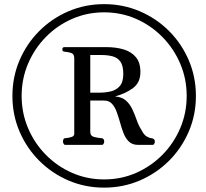

<svg xmlns="http://www.w3.org/2000/svg" viewBox="-20 -756 982 914"><path d="M475.6 137.2Q385.3 137.2 306.2 103.3Q227.1 69.3 167 9.3Q106.9 -50.8 73 -129.9Q39.1 -209 39.1 -299.3Q39.1 -389.6 73 -469Q106.9 -548.3 167 -608.4Q227.1 -668.5 306.2 -702.4Q385.3 -736.3 475.6 -736.3Q565.9 -736.3 645.3 -702.4Q724.6 -668.5 784.7 -608.4Q844.7 -548.3 878.7 -469Q912.6 -389.6 912.6 -299.3Q912.6 -209 878.7 -129.9Q844.7 -50.8 784.7 9.3Q724.6 69.3 645.3 103.3Q565.9 137.2 475.6 137.2ZM475.6 98.1Q557.1 98.1 628.2 66.9Q699.2 35.6 753.4 -19.3Q807.6 -74.2 838.1 -146.2Q868.7 -218.3 868.7 -299.3Q868.7 -380.9 838.1 -452.6Q807.6 -524.4 753.4 -579.6Q699.2 -634.8 628.2 -666Q557.1 -697.3 475.6 -697.3Q394.5 -697.3 323.2 -666Q252 -634.8 198 -579.6Q144 -524.4 113.5 -452.6Q83 -380.9 83 -299.3Q83 -218.3 113.5 -146.2Q144 -74.2 198 -19.3Q252 35.6 323.2 66.9Q394.5 98.1 475.6 98.1ZM290.5 -66.4Q285.2 -66.4 282.5 -72.3Q279.8 -78.1 279.8 -81.5Q279.8 -86.4 281.7 -92Q283.7 -97.7 290 -98.1Q305.7 -99.1 319.6 -103.5Q333.5 -107.9 333.5 -118.7V-479Q333.5 -499.5 318.1 -504.2Q302.7 -508.8 288.1 -509.8Q281.7 -510.7 279.3 -512.7Q276.9 -514.6 276.9 -522Q276.9 -531.7 287.6 -531.7H486.3Q531.7 -531.7 568.4 -520.8Q605 -509.8 626.7 -484.1Q648.4 -458.5 648.4 -413.6Q648.4 -363.3 613.8 -337.2Q579.1 -311 527.8 -296.9Q561 -293.9 579.8 -277.1Q598.6 -260.3 610.1 -235.6Q621.6 -210.9 630.9 -184.3Q640.1 -157.7 654.3 -135.7Q665 -114.7 677 -107.2Q689 -99.6 701.2 -98.1Q717.3 -96.2 717.3 -81.5Q717.3 -78.1 714.6 -72.3Q711.9 -66.4 706.5 -66.4H636.7Q610.4 -66.4 594.2 -81.5Q578.1 -96.7 568.6 -120.8Q559.1 -145 551.8 -171.9Q544.4 -198.7 535.6 -222.9Q526.9 -247.1 512.9 -262.2Q499 -277.3 475.1 -277.3H409.7V-128.9Q409.7 -108.4 428.5 -103.8Q447.3 -99.1 464.4 -98.1Q476.1 -96.7 476.1 -81.5Q476.1 -78.1 473.4 -72.3Q470.7 -66.4 465.3 -66.4ZM409.7 -314.9H454.6Q481 -314.9 506.8 -320.8Q532.7 -326.7 549.8 -345.7Q566.9 -364.7 566.9 -403.8Q566.9 -442.9 553.5 -462.2Q540 -481.4 516.4 -487.8Q492.7 -494.1 461.9 -494.1H409.7Z"/></svg>

Font: Gelasio SemiBold
Style: Italic
Weight: 600
Italic angle: -8.5°
Designer: Eben Sorkin
Foundry: Eben Sorkin
Version: Version 1.008